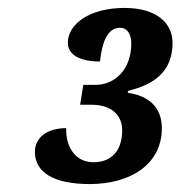

<svg xmlns="http://www.w3.org/2000/svg" viewBox="-20 -844 455 484"><path d="M206 -380C308 -380 388 -429 388 -521C388 -574 354 -603 302 -610L303 -615C369 -631 415 -664 415 -736C415 -784 377 -824 294 -824C205 -824 151 -783 151 -736C151 -705 183 -689 232 -689C237 -734 249 -774 283 -774C301 -774 311 -757 311 -735C311 -669 270 -630 220 -630H190L182 -580H210C264 -580 288 -551 288 -516C288 -458 255 -435 216 -435C163 -435 145 -484 147 -521C101 -521 68 -499 68 -461C68 -411 113 -380 206 -380Z"/></svg>

Font: Noto Serif Condensed Black
Style: Italic
Weight: 900
Width: 3
Italic angle: -12°
Designer: Monotype Design Team
Foundry: Monotype Imaging Inc.
Version: Version 2.013